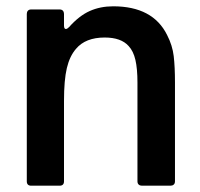

<svg xmlns="http://www.w3.org/2000/svg" viewBox="-20 -589 635 609"><path d="M79 0Q65 0 65 -14V-545Q65 -551 68.5 -555Q72 -559 79 -559H169Q176 -559 179.5 -555Q183 -551 183 -545V-508Q183 -497 189 -497Q193 -497 199 -503Q231 -539 264.5 -554Q298 -569 339 -569Q465 -569 510 -478Q527 -445 531 -411Q535 -377 535 -327V-14Q535 -7 531 -3.5Q527 0 521 0H430Q424 0 420 -3.5Q416 -7 416 -14V-327Q416 -371 409.5 -399Q403 -427 388 -443Q364 -470 312 -470Q251 -470 221 -434Q201 -411 192 -373Q183 -335 183 -269V-14Q183 0 169 0Z"/></svg>

Font: Open Sauce Two SemiBold
Style: Regular
Weight: 600
Designer: Alfredo Marco Pradil
Foundry: Creative Sauce Fz LLC
Version: Version 1.477